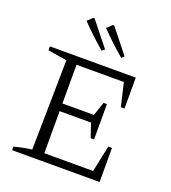

<svg xmlns="http://www.w3.org/2000/svg" viewBox="-158 -1011 1006 1128"><g transform="rotate(20 345.5 -447.0)"><path d="M572 -213H595V0H48V-22Q77 -30 104.5 -35.5Q132 -41 158 -44L167 -605L48 -625V-649H585V-456H562L528 -601H203L232 -629V-359H429L458 -445H479V-224H458L428 -311H232V-20L203 -48H537ZM342 -729Q305 -761 269 -794.5Q233 -828 199 -864L231 -894L239 -893L359 -743ZM465 -729Q427 -761 391 -794.5Q355 -828 321 -864L354 -894L362 -893L481 -743Z"/></g></svg>

Font: Piazzolla 24pt Light
Style: Regular
Weight: 300
Designer: Juan Pablo del Peral
Foundry: Huerta Tipografica
Version: Version 2.005